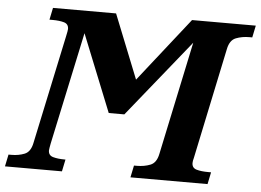

<svg xmlns="http://www.w3.org/2000/svg" viewBox="-74 -780 1149 846"><g transform="rotate(5 500.5 -357.0)"><path d="M-23 0 -12 -53H1Q33 -53 59 -63.5Q85 -74 93 -113L195 -593Q201 -620 201 -627Q201 -649 181 -655Q161 -661 129 -661H116L127 -714H406L519 -431L742 -714H1024L1013 -661H1000Q968 -661 941 -650.5Q914 -640 906 -600L803 -110Q799 -96 799 -87Q799 -65 819.5 -59Q840 -53 871 -53H884L873 0H532L543 -53H556Q588 -53 615 -63.5Q642 -74 650 -114L756 -615L481 -274H412L275 -615L169 -118Q167 -107 165.5 -99Q164 -91 164 -87Q164 -65 185 -59Q206 -53 237 -53H240L229 0Z"/></g></svg>

Font: Noto Serif
Style: Bold Italic
Weight: 700
Italic angle: -12°
Designer: Monotype Design Team
Foundry: Monotype Imaging Inc.
Version: Version 2.013